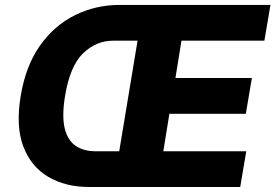

<svg xmlns="http://www.w3.org/2000/svg" viewBox="-20 -747 1100 767"><path d="M335.9 0Q241.8 0 172.9 -40.5Q104 -81 73.3 -161.6Q42.6 -242.2 62.5 -362.6Q82.4 -484 139.9 -565Q197.4 -646 280 -686.6Q362.6 -727.3 456.7 -727.3H1060.4L1036.2 -584.5H704.9L680.8 -435.4H986.2L962 -292.3H656.6L632.5 -142.8H963.8L939.6 0ZM456.3 -142.8 529.5 -584.5H432.5Q364.3 -584.5 312 -534.1Q259.6 -483.7 239.7 -362.6Q226.6 -281.2 238.8 -233.1Q251.1 -185 283 -163.9Q315 -142.8 360.4 -142.8Z"/></svg>

Font: Inter UI Extra Bold
Style: Italic
Weight: 800
Italic angle: 9.39999°
Designer: Rasmus Andersson
Foundry: rsms
Version: 3.2;8d6f07862